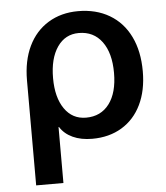

<svg xmlns="http://www.w3.org/2000/svg" viewBox="-51 -569 693 800"><g transform="rotate(-5 295.0 -169.0)"><path d="M552 -250Q552 -170 523.5 -111Q495 -52 442 -20Q389 12 318 12Q271 12 236.5 -4Q202 -20 184 -49H182V185H68V-254Q68 -336 97 -396.5Q126 -457 180 -490Q234 -523 305 -523Q380 -523 436 -490Q492 -457 522 -395.5Q552 -334 552 -250ZM177 -254Q177 -173 210 -125.5Q243 -78 300 -78Q362 -78 397 -124.5Q432 -171 432 -254Q432 -337 397 -384.5Q362 -432 300 -432Q243 -432 210 -384Q177 -336 177 -254Z"/></g></svg>

Font: CST
Style: Medium
Weight: 500
Version: Version 1.00